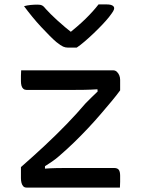

<svg xmlns="http://www.w3.org/2000/svg" viewBox="-20 -851 640 871"><path d="M328 -635Q319 -635 309 -635Q299 -635 288 -635Q277 -635 266.5 -639.5Q256 -644 236 -660Q224 -670 206 -688Q188 -706 167 -728.5Q146 -751 126 -775.5Q106 -800 89 -823Q104 -827 119 -828.5Q134 -830 151 -830Q164 -830 171.5 -826Q179 -822 189 -809Q207 -789 239 -759.5Q271 -730 322 -690L270 -707H329L279 -689Q334 -732 369 -766.5Q404 -801 427 -831H463Q475 -831 482.5 -829Q490 -827 494 -823Q498 -819 498 -814Q498 -808 493 -799.5Q488 -791 474 -773Q462 -758 443.5 -738.5Q425 -719 404 -699Q383 -679 363 -662Q343 -645 328 -635ZM76 -532H493Q503 -532 510 -525.5Q517 -519 521 -509.5Q525 -500 525 -489V-441Q509 -419 486.5 -392Q464 -365 437 -333.5Q410 -302 379.5 -269.5Q349 -237 315.5 -204.5Q282 -172 247 -142Q232 -129 216 -118Q200 -107 184 -97V-86Q210 -88 236.5 -88.5Q263 -89 289 -89H497Q513 -89 519 -80.5Q525 -72 525 -54Q525 -40 525 -26.5Q525 -13 524 0H101Q91 0 85.5 -6Q80 -12 77.5 -21.5Q75 -31 75 -43V-93Q131 -142 183 -190.5Q235 -239 282 -287.5Q329 -336 368 -382Q382 -396 395 -409Q408 -422 423 -436L422 -446Q393 -444 363.5 -443.5Q334 -443 303 -443H101Q92 -443 86 -448Q80 -453 77.5 -462Q75 -471 75 -483Q75 -495 75 -507.5Q75 -520 76 -532Z"/></svg>

Font: Rec Mono Semicasual
Style: Regular
Weight: 400
Version: Version 1.085; ttfautohint (v1.8.4.7-5d5b)